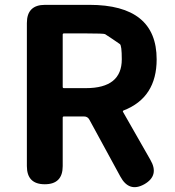

<svg xmlns="http://www.w3.org/2000/svg" viewBox="-20 -761 722 793"><path d="M165 0Q91 0 91 -75V-666Q91 -741 166 -741H349Q627 -741 627 -516Q627 -358 491 -305Q486 -303 488 -299L601 -101Q639 -36 576 0Q513 35 477 -32L349 -267Q342 -280 327 -280H244Q239 -280 239 -275V-75Q239 0 165 0ZM239 -402Q239 -397 244 -397H335Q483 -397 483 -516Q483 -574 475 -579Q445 -600 414 -620Q409 -623 335 -623H244Q239 -623 239 -618Z"/></svg>

Font: Resource Han Rounded KR
Style: Bold
Weight: 700
Designer: Cyano Hao (round all glyphs); Ryoko NISHIZUKA 西塚涼子 (kana, bopomofo & ideographs); Paul D. Hunt (Latin, Greek & Cyrillic)
Foundry: Cyano Hao
Version: 0.990